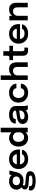

<svg xmlns="http://www.w3.org/2000/svg" viewBox="2230 -3052 1050 5550"><g transform="rotate(-90 2755.0 -277.0)"><path d="M422.9 -52.7Q499 -45.4 540 -16.6Q581.1 12.2 581.1 72.3Q581.1 145.5 507.8 187Q434.6 228.5 298.8 228.5Q167 228.5 95 190.4Q22.9 152.3 22.9 86.4Q22.9 52.2 38.6 27.8L159.2 45.4Q149.9 58.1 149.9 79.6Q149.9 138.2 303.2 138.2Q377.9 138.2 418 123Q458 107.9 458 80.6Q458 70.3 453.6 63Q449.2 55.7 442.6 51.3Q436 46.9 424.8 43.9Q413.6 41 403.6 39.6Q393.6 38.1 378.4 37.1L176.8 18.6Q121.6 13.2 87.6 -13.9Q53.7 -41 53.7 -83.5Q53.7 -112.8 72 -139.4Q90.3 -166 113.8 -180.7Q47.4 -237.3 47.4 -328.1Q47.4 -420.9 116.9 -480.5Q186.5 -540 293 -540Q352.1 -540 400.4 -519Q448.7 -498 475.1 -464.4L482.4 -530.8H600.6L552.7 -325.2Q504.9 -122.1 303.2 -122.1Q236.3 -122.1 185.1 -141.1Q168 -127 168 -109.9Q168 -92.8 182.9 -83Q197.8 -73.2 235.8 -69.8ZM428.2 -330.1Q428.2 -379.9 394.3 -408.4Q360.4 -437 303.2 -437Q247.1 -437 211.7 -407.7Q176.3 -378.4 176.3 -329.1Q176.3 -279.3 210.4 -251.5Q244.6 -223.6 302.7 -223.6Q360.8 -223.6 394.5 -251.5Q428.2 -279.3 428.2 -330.1Z M1201.7 -167.5Q1198.2 -133.8 1179 -102.1Q1159.7 -70.3 1126.5 -44.7Q1093.3 -19 1042 -3.7Q990.7 11.7 929.7 11.7Q802.2 11.7 723.4 -65.2Q644.5 -142.1 644.5 -264.2Q644.5 -387.2 723.9 -463.6Q803.2 -540 929.7 -540Q1057.6 -540 1133.3 -463.6Q1209 -387.2 1209 -263.2Q1209 -236.8 1207 -223.1H777.3Q787.6 -161.1 828.1 -127Q868.7 -92.8 934.1 -92.8Q998.5 -92.8 1032.7 -115.2Q1066.9 -137.7 1070.3 -167.5ZM931.2 -437Q871.1 -437 831.1 -405.5Q791 -374 778.8 -316.4H1073.2Q1068.8 -367.7 1032.2 -402.3Q995.6 -437 931.2 -437Z M1538.1 11.2Q1488.3 11.2 1444.3 -7.1Q1400.4 -25.4 1366.7 -59.6Q1333 -93.8 1313.5 -147.2Q1293.9 -200.7 1293.9 -267.1Q1293.9 -331.1 1314 -383.5Q1334 -436 1367.9 -469.7Q1401.9 -503.4 1445.8 -521.7Q1489.7 -540 1538.1 -540Q1585.9 -540 1629.4 -521Q1672.9 -502 1705.6 -467.8V-781.7H1837.4V0H1705.6V-63.5Q1673.3 -27.8 1630.1 -8.3Q1586.9 11.2 1538.1 11.2ZM1568.4 -105Q1624 -105 1664.8 -143.8Q1705.6 -182.6 1705.6 -241.7V-295.9Q1705.6 -353 1664.3 -390.6Q1623 -428.2 1568.4 -428.2Q1507.3 -428.2 1468.8 -387.5Q1430.2 -346.7 1430.2 -267.1Q1430.2 -188 1468.8 -146.5Q1507.3 -105 1568.4 -105Z M2148.4 11.2Q2058.1 11.2 2002.9 -31.2Q1947.8 -73.7 1947.8 -147.5Q1947.8 -187 1964.8 -217.8Q1981.9 -248.5 2012.9 -268.3Q2043.9 -288.1 2082.8 -299.8Q2121.6 -311.5 2169.9 -316.4Q2267.1 -326.2 2300.3 -334.5Q2333.5 -342.8 2333.5 -360.4V-361.3Q2333.5 -396.5 2302 -415.5Q2270.5 -434.6 2212.9 -434.6Q2087.9 -434.6 2087.9 -346.2H1958Q1958 -437.5 2029.1 -488.8Q2100.1 -540 2213.9 -540Q2284.2 -540 2339.8 -520Q2395.5 -500 2430.4 -457Q2465.3 -414.1 2465.3 -354V-111.8Q2465.3 -64.9 2471.7 -42Q2479 -16.1 2495.1 0H2364.7Q2352.5 -12.2 2343.8 -37.6Q2341.3 -44.9 2338.4 -58.6Q2309.1 -25.9 2259 -7.3Q2209 11.2 2148.4 11.2ZM2180.2 -92.3Q2246.6 -92.3 2290.5 -126Q2334.5 -159.7 2334.5 -225.1V-250Q2282.2 -235.8 2198.2 -228Q2136.2 -221.7 2108.2 -206.5Q2080.1 -191.4 2080.1 -158.7Q2080.1 -92.3 2180.2 -92.3Z M2850.1 11.2Q2723.1 11.2 2643.6 -65.2Q2564 -141.6 2564 -267.1Q2564 -391.6 2643.3 -465.8Q2722.7 -540 2850.1 -540Q2910.6 -540 2961.2 -521.2Q3011.7 -502.4 3043.9 -472.2Q3076.2 -441.9 3093.8 -405.3Q3111.3 -368.7 3111.3 -331.5V-327.6H2981Q2981 -329.6 2980.2 -334Q2979.5 -338.4 2979.5 -338.9Q2973.1 -378.9 2938.7 -405Q2904.3 -431.2 2848.6 -431.2Q2782.7 -431.2 2740.2 -388.2Q2697.8 -345.2 2697.8 -267.1Q2697.8 -188.5 2740.5 -143.3Q2783.2 -98.1 2848.6 -98.1Q2911.6 -98.1 2944.3 -126.5Q2977.1 -154.8 2980.5 -199.7H3111.3Q3111.3 -161.6 3094 -124.8Q3076.7 -87.9 3044.9 -57.1Q3013.2 -26.4 2962.4 -7.6Q2911.6 11.2 2850.1 11.2Z M3219.7 0V-781.7H3351.1V-461.9Q3381.8 -499 3427.5 -519.5Q3473.1 -540 3528.8 -540Q3625 -540 3676.3 -483.4Q3727.5 -426.8 3727.5 -323.7V0H3595.7V-288.6Q3595.7 -356.9 3569.3 -390.9Q3543 -424.8 3482.4 -424.8Q3420.9 -424.8 3386 -389.6Q3351.1 -354.5 3351.1 -296.4V0Z M4085 9.8Q4059.6 9.8 4038.1 6.8Q4016.6 3.9 3993.7 -5.6Q3970.7 -15.1 3954.8 -30.5Q3939 -45.9 3928.7 -73.2Q3918.5 -100.6 3918.5 -136.7V-425.8H3793V-530.8H3843.8Q3863.3 -530.8 3873.5 -531.2Q3883.8 -531.7 3893.6 -535.4Q3903.3 -539.1 3907.2 -543.7Q3911.1 -548.3 3914.3 -560.1Q3917.5 -571.8 3918 -585Q3918.5 -598.1 3918.5 -621.6V-706.1H4050.3V-530.8H4208.5V-425.8H4050.3V-176.3Q4050.3 -134.3 4060.5 -114.5Q4070.8 -94.7 4102.1 -94.7Q4132.3 -94.7 4153.3 -103.5V-0.5Q4125.5 9.8 4085 9.8Z M4826.2 -167.5Q4822.8 -133.8 4803.5 -102.1Q4784.2 -70.3 4751 -44.7Q4717.8 -19 4666.5 -3.7Q4615.2 11.7 4554.2 11.7Q4426.8 11.7 4347.9 -65.2Q4269 -142.1 4269 -264.2Q4269 -387.2 4348.4 -463.6Q4427.7 -540 4554.2 -540Q4682.1 -540 4757.8 -463.6Q4833.5 -387.2 4833.5 -263.2Q4833.5 -236.8 4831.5 -223.1H4401.9Q4412.1 -161.1 4452.6 -127Q4493.2 -92.8 4558.6 -92.8Q4623 -92.8 4657.2 -115.2Q4691.4 -137.7 4694.8 -167.5ZM4555.7 -437Q4495.6 -437 4455.6 -405.5Q4415.5 -374 4403.3 -316.4H4697.8Q4693.4 -367.7 4656.7 -402.3Q4620.1 -437 4555.7 -437Z M4941.9 0V-530.8H5073.2V-451.2Q5104 -493.2 5151.1 -516.6Q5198.2 -540 5253.4 -540Q5347.7 -540 5398.7 -485.4Q5449.7 -430.7 5449.7 -335.9V0H5317.4V-298.3Q5317.4 -424.8 5204.1 -424.8Q5146.5 -424.8 5109.9 -385Q5073.2 -345.2 5073.2 -283.7V0Z"/></g></svg>

Font: Epilogue SemiBold
Style: Regular
Weight: 600
Designer: Tyler Finck
Foundry: Etcetera Type Co
Version: Version 2.112